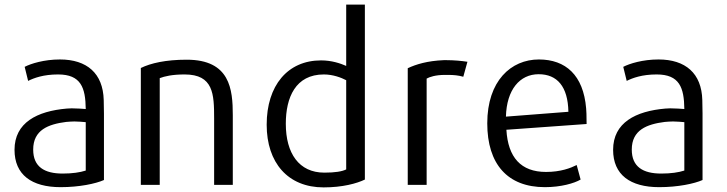

<svg xmlns="http://www.w3.org/2000/svg" viewBox="-20 -800 3152 833"><path d="M352 -60C327 -52 294 -47 252 -47C173 -47 124 -76 124 -151C124 -236 189 -261 267 -271C280 -272 292 -273 303 -273C322 -273 338 -271 352 -270ZM431 -19V-307C431 -327 430 -347 430 -366C427 -482 357 -542 240 -542C171 -542 114 -524 87 -510L102 -449C128 -462 169 -477 232 -477C331 -477 351 -420 352 -327C338 -328 314 -330 291 -330C284 -330 277 -329 270 -329C141 -318 43 -268 43 -150C43 -42 117 12 243 12C324 12 395 -3 431 -19Z M990 2V-300C990 -413 978 -541 790 -541C699 -541 634 -526 591 -505V2H673V-461C694 -469 727 -477 781 -477C906 -477 909 -392 909 -286V2Z M1482 -65C1464 -56 1434 -51 1387 -51C1277 -51 1220 -135 1220 -263C1220 -377 1262 -477 1385 -477C1425 -477 1461 -463 1482 -452ZM1563 -21V-780H1482V-514C1457 -525 1419 -538 1373 -538C1228 -538 1137 -429 1137 -259C1137 -94 1229 13 1384 13C1466 13 1528 -4 1563 -21Z M2008 -532C1982 -536 1949 -539 1918 -539H1905C1834 -536 1785 -521 1749 -504V2H1831V-459C1843 -466 1870 -475 1909 -475H1924C1949 -475 1969 -473 1990 -467C1996 -488 2002 -510 2008 -532Z M2446 -315 2175 -294C2178 -411 2235 -478 2317 -478C2397 -478 2444 -425 2446 -315ZM2525 -262C2525 -303 2524 -317 2523 -330C2511 -474 2434 -542 2318 -542C2197 -542 2094 -449 2094 -265C2094 -88 2182 12 2344 12C2414 12 2472 -5 2499 -21L2482 -84C2456 -71 2413 -54 2349 -54C2240 -54 2184 -117 2177 -237Z M2949 -60C2924 -52 2891 -47 2849 -47C2770 -47 2721 -76 2721 -151C2721 -236 2786 -261 2864 -271C2877 -272 2889 -273 2900 -273C2919 -273 2935 -271 2949 -270ZM3028 -19V-307C3028 -327 3027 -347 3027 -366C3024 -482 2954 -542 2837 -542C2768 -542 2711 -524 2684 -510L2699 -449C2725 -462 2766 -477 2829 -477C2928 -477 2948 -420 2949 -327C2935 -328 2911 -330 2888 -330C2881 -330 2874 -329 2867 -329C2738 -318 2640 -268 2640 -150C2640 -42 2714 12 2840 12C2921 12 2992 -3 3028 -19Z"/></svg>

Font: Repo
Style: Regular
Weight: 400
Designer: Stefan Peev
Foundry: Context Ltd
Version: Version 0.000